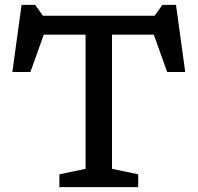

<svg xmlns="http://www.w3.org/2000/svg" viewBox="-20 -772 815 792"><path d="M550 -53V0H225V-53L333 -75.5V-629H160.5L105.5 -475H31L69 -752H125L157 -707H618L650 -752H706L744 -475H669.5L614.5 -629H442V-75.5Z"/></svg>

Font: Newsreader Caption
Style: Regular
Weight: 400
Designer: Hugues Gentile
Foundry: Production Type
Version: Version 1.001